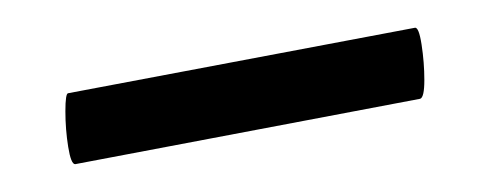

<svg xmlns="http://www.w3.org/2000/svg" viewBox="-20 -282 345 138"><path d="M34 -164Q31 -164 29 -176.5Q27 -189 27 -202Q27 -215 29 -215L278 -262Q281 -263 283 -250Q285 -237 285 -224.5Q285 -212 282 -211Z"/></svg>

Font: Cormorant
Style: Bold Italic
Weight: 700
Italic angle: -10°
Designer: Christian Thalmann (Catharsis Fonts)
Foundry: Catharsis Fonts
Version: Version 4.000